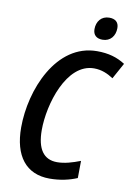

<svg xmlns="http://www.w3.org/2000/svg" viewBox="-100 -982 745 1055"><g transform="rotate(10 273.0 -454.0)"><path d="M406 -792C450 -792 476 -825 476 -869C476 -902 456 -918 423 -918C378 -918 353 -884 353 -842C353 -809 373 -792 406 -792ZM252 10C311 10 362 -2 405 -20L406 -116C362 -99 319 -86 277 -86C202 -86 164 -140 164 -246C164 -389 235 -629 389 -629C431 -629 465 -614 497 -593L546 -682C501 -711 452 -725 389 -725C161 -725 50 -450 50 -240C50 -82 120 10 252 10Z"/></g></svg>

Font: Noto Sans Display SemiCondensed Medium
Style: Italic
Weight: 500
Width: 4
Italic angle: -12°
Designer: Monotype Design Team
Foundry: Monotype Imaging Inc.
Version: Version 1.900